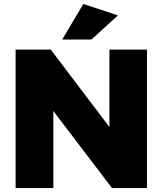

<svg xmlns="http://www.w3.org/2000/svg" viewBox="-20 -952 823 972"><path d="M59 0V-701H237L534 -309V-701H724V0H547L250 -390V0ZM295 -752 402 -932 577 -874 443 -752Z"/></svg>

Font: Trueno
Style: ExBd
Weight: 800
Designer: Julieta Ulanovsky
Foundry: Julieta Ulanovsky
Version: Version 3.001b